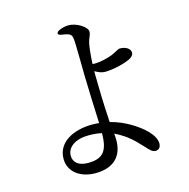

<svg xmlns="http://www.w3.org/2000/svg" viewBox="-112 -856 974 990"><g transform="rotate(-15 375.0 -361.5)"><path d="M275 -721C275 -715 282 -712 294 -710C307 -708 321 -706 332 -701C343 -695 347 -689 349 -666C351 -647 352 -534 353 -474C354 -411 359 -294 362 -220C350 -221 338 -222 325 -222C227 -222 137 -179 137 -89C137 -20 196 25 278 25C381 25 425 -33 425 -111C425 -124 424 -135 423 -147C443 -138 461 -127 480 -114C513 -90 538 -62 557 -42C576 -21 589 -6 606 -6C624 -6 635 -18 635 -38C635 -87 573 -137 522 -167C493 -184 457 -201 416 -211C416 -213 416 -217 415 -220V-229C410 -302 407 -419 407 -464V-485C422 -476 442 -467 459 -467C508 -467 568 -484 589 -494C611 -503 620 -516 620 -527C620 -550 594 -564 564 -564C558 -564 551 -560 542 -555C535 -551 525 -546 516 -542C488 -531 447 -522 422 -522C418 -522 413 -522 408 -523C410 -565 414 -609 419 -631C422 -645 425 -651 428 -659C432 -668 436 -677 436 -689C436 -713 384 -748 339 -748C322 -748 304 -743 290 -737C279 -732 275 -727 275 -721ZM177 -95C177 -141 223 -173 293 -173C318 -173 340 -171 363 -166C362 -75 338 -36 254 -36C203 -36 177 -60 177 -95Z"/></g></svg>

Font: 寒蝉锦书宋 CompactLight
Style: Bold
Weight: 400
Width: 4
Designer: 寒蝉锦书宋{Warren} 思源宋体{Ryoko NISHIZUKA 西塚涼子 (kana & ideographs); Frank Grießhammer (Latin, Greek & Cyrillic); Wenlong ZHANG 
Foundry: Adobe & ChillType
Version: Version 2.000;Glyphs 3.1.1 (3135)